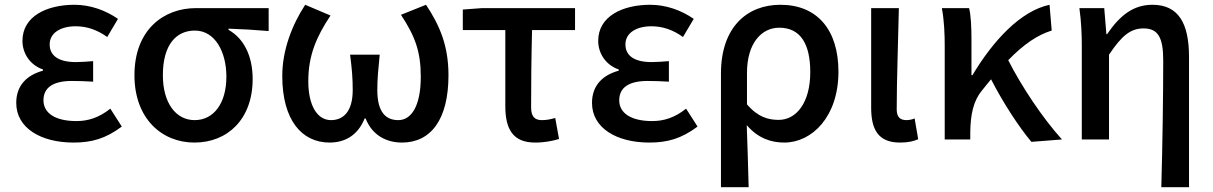

<svg xmlns="http://www.w3.org/2000/svg" viewBox="-20 -584 5078 804"><path d="M288 13C363 13 422 -3 490 -54L442 -129C393 -90 347 -77 300 -77C212 -77 162 -110 162 -164C162 -217 202 -245 281 -245C309 -245 338 -244 370 -242V-328C343 -326 320 -324 298 -324C222 -324 188 -353 188 -398C188 -447 235 -474 297 -474C345 -474 389 -458 429 -429L474 -505C422 -541 358 -564 292 -564C176 -564 74 -516 74 -413C74 -363 103 -313 160 -293V-288C97 -271 48 -230 48 -153C48 -48 151 13 288 13Z M794 13C933 13 1038 -85 1038 -253C1038 -350 1001 -423 937 -459V-464C997 -462 1044 -459 1105 -454V-550H800C667 -550 543 -461 543 -269C543 -87 658 13 794 13ZM795 -81C717 -81 662 -152 662 -269C662 -397 718 -456 796 -456C881 -456 928 -366 928 -263C928 -150 874 -81 795 -81Z M1360 13C1423 13 1478 -16 1507 -88H1511C1539 -16 1600 13 1663 13C1784 13 1858 -83 1858 -269C1858 -393 1821 -478 1764 -564L1659 -522C1719 -431 1742 -367 1742 -262C1742 -141 1703 -81 1648 -81C1598 -81 1560 -111 1560 -207C1560 -255 1564 -294 1570 -355H1446C1454 -294 1457 -255 1457 -207C1457 -116 1417 -81 1366 -81C1309 -81 1271 -141 1271 -244C1271 -352 1305 -430 1364 -519L1258 -564C1203 -480 1162 -374 1162 -266C1162 -81 1244 13 1360 13Z M2221 13C2260 13 2295 6 2321 -2L2305 -90C2285 -84 2267 -81 2249 -81C2220 -81 2204 -95 2204 -134C2204 -230 2205 -343 2208 -458H2388V-550H1998L1918 -544V-458H2096V-140C2096 -43 2128 13 2221 13Z M2699 13C2774 13 2833 -3 2901 -54L2853 -129C2804 -90 2758 -77 2711 -77C2623 -77 2573 -110 2573 -164C2573 -217 2613 -245 2692 -245C2720 -245 2749 -244 2781 -242V-328C2754 -326 2731 -324 2709 -324C2633 -324 2599 -353 2599 -398C2599 -447 2646 -474 2708 -474C2756 -474 2800 -458 2840 -429L2885 -505C2833 -541 2769 -564 2703 -564C2587 -564 2485 -516 2485 -413C2485 -363 2514 -313 2571 -293V-288C2508 -271 2459 -230 2459 -153C2459 -48 2562 13 2699 13Z M2999 200H3115C3113 108 3110 35 3107 -60C3154 -5 3209 13 3264 13C3380 13 3491 -95 3491 -284C3491 -458 3403 -564 3248 -564C3109 -564 2999 -471 2999 -276ZM3241 -82C3198 -82 3154 -93 3108 -147V-279C3108 -403 3169 -468 3243 -468C3334 -468 3373 -397 3373 -282C3373 -153 3314 -82 3241 -82Z M3749 13C3785 13 3806 7 3825 -1L3810 -88C3798 -83 3786 -81 3776 -81C3750 -81 3735 -93 3735 -126C3735 -246 3741 -407 3744 -550H3628V-133C3628 -41 3658 13 3749 13Z M4427 0C4347 -88 4257 -223 4202 -332C4267 -399 4325 -438 4384 -456L4375 -564C4253 -538 4138 -413 4052 -269H4048V-419C4048 -469 4046 -519 4038 -550H3924C3934 -498 3936 -438 3936 -394V0H4043V-30C4044 -105 4056 -162 4092 -205C4105 -222 4118 -237 4130 -252C4181 -153 4246 -53 4299 10Z M4843 200H4959V-346C4959 -486 4915 -564 4806 -564C4726 -564 4670 -520 4616 -441H4613L4604 -550H4500C4508 -492 4510 -438 4510 -394V0H4624V-355C4678 -436 4715 -465 4769 -465C4829 -465 4851 -427 4851 -332C4851 -183 4848 23 4843 200Z"/></svg>

Font: Noto Sans T Chinese Medium
Style: Regular
Weight: 500
Designer: Ryoko NISHIZUKA (kana & ideographs); Paul D. Hunt (Latin, Greek & Cyrillic); Wenlong ZHANG (bopomofo); Sandoll Communica
Foundry: Adobe Systems Incorporated
Version: Version 1.000;PS 1;hotconv 1.0.78;makeotf.lib2.5.61930